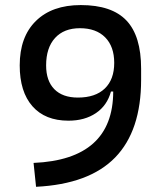

<svg xmlns="http://www.w3.org/2000/svg" viewBox="-20 -716 626 746"><path d="M246.1 -247.1Q155.3 -247.1 106 -303.2Q56.6 -359.4 56.6 -461.9Q56.6 -572.8 119.4 -634.5Q182.1 -696.3 293.9 -696.3Q414.6 -696.3 471.4 -636.2Q528.3 -576.2 528.3 -449.2V-406.2Q528.3 -208 427.5 -104.2Q326.7 -0.5 120.1 9.8L110.4 -83Q419.4 -96.2 419.9 -360.4H411.1Q396.5 -306.2 352.8 -276.6Q309.1 -247.1 246.1 -247.1ZM282.7 -336.9Q350.6 -336.9 387.2 -372.1Q423.8 -407.2 423.8 -471.7Q423.8 -535.2 388.7 -570.8Q353.5 -606.4 290.5 -606.4Q228.5 -606.4 193.8 -568.4Q159.2 -530.3 159.2 -461.9Q159.2 -401.9 191.2 -369.4Q223.1 -336.9 282.7 -336.9Z"/></svg>

Font: CaskaydiaMono NF
Style: Regular
Weight: 400
Designer: Aaron Bell
Foundry: Saja Typeworks
Version: Version 2111.001; ttfautohint (v1.8.4);Nerd Fonts 3.1.1